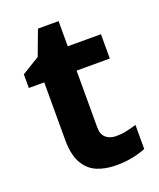

<svg xmlns="http://www.w3.org/2000/svg" viewBox="-127 -742 689 831"><g transform="rotate(-20 217.0 -326.0)"><path d="M308 -109Q333 -109 356 -114Q379 -119 402 -126V-15Q378 -5 342.5 2.5Q307 10 265 10Q216 10 177.5 -6Q139 -22 116.5 -61.5Q94 -101 94 -171V-434H23V-497L105 -547L148 -662H243V-546H396V-434H243V-171Q243 -140 261 -124.5Q279 -109 308 -109Z"/></g></svg>

Font: Noto Sans Telugu
Style: Bold
Weight: 700
Designer: Jelle Bosma - Monotype Design Team
Foundry: Monotype Imaging Inc.
Version: Version 2.005; ttfautohint (v1.8.4.7-5d5b)